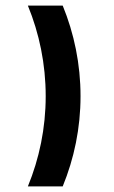

<svg xmlns="http://www.w3.org/2000/svg" viewBox="-20 -669 409 689"><path d="M269 -324C269 -439 246 -549 205 -649H80C121 -549 144 -439 144 -324C144 -209 121 -100 80 0H205C246 -100 269 -209 269 -324Z"/></svg>

Font: Grotesk 03
Style: Bold
Weight: 500
Designer: Frank Adebiaye, contributions by Jérémy Landes, Ariel Martín Pérez
Foundry: Velvetyne Type Foundry
Version: Version 3.000;Glyphs 3.1.2 (3150)